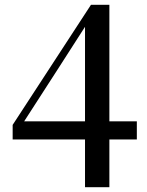

<svg xmlns="http://www.w3.org/2000/svg" viewBox="-20 -767 617 804"><path d="M336 17V-208V-224V-676H322L358 -689L218 -471L67 -237L76 -274V-259H553V-183H33V-244L361 -747H438V17Z"/></svg>

Font: Noto Serif KR ExtraLight SemiBold
Style: Regular
Weight: 600
Version: Version 2.002-H1;hotconv 1.1.0;makeotfexe 2.6.0